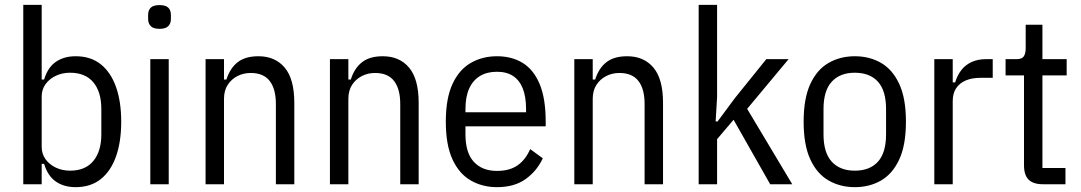

<svg xmlns="http://www.w3.org/2000/svg" viewBox="-20 -760 4460 792"><path d="M76 0V-740H152V-432H162Q177 -482 210.5 -505Q244 -528 292 -528Q354 -528 395.5 -495Q437 -462 458.5 -401.5Q480 -341 480 -258Q480 -175 458.5 -114.5Q437 -54 395.5 -21Q354 12 292 12Q244 12 210.5 -11Q177 -34 162 -84H152V0ZM269 -56Q332 -56 365 -96Q398 -136 398 -206V-310Q398 -381 365 -420.5Q332 -460 269 -460Q237 -460 210.5 -447.5Q184 -435 168 -413Q152 -391 152 -362V-154Q152 -125 168 -103Q184 -81 210.5 -68.5Q237 -56 269 -56Z M638 -641Q613 -641 602 -652Q591 -663 591 -682V-698Q591 -718 602 -728.5Q613 -739 638 -739Q663 -739 674 -728.5Q685 -718 685 -698V-682Q685 -663 674 -652Q663 -641 638 -641ZM600 0V-516H676V0Z M904 0H828V-516H904V-432H914Q929 -479 960.5 -503.5Q992 -528 1046 -528Q1115 -528 1154.5 -481Q1194 -434 1194 -336V0H1118V-331Q1118 -393 1092.5 -426Q1067 -459 1014 -459Q984 -459 959 -446Q934 -433 919 -409.5Q904 -386 904 -352Z M1417 0H1341V-516H1417V-432H1427Q1442 -479 1473.5 -503.5Q1505 -528 1559 -528Q1628 -528 1667.5 -481Q1707 -434 1707 -336V0H1631V-331Q1631 -393 1605.5 -426Q1580 -459 1527 -459Q1497 -459 1472 -446Q1447 -433 1432 -409.5Q1417 -386 1417 -352Z M2030 12Q1970 12 1922 -15.5Q1874 -43 1846.5 -102.5Q1819 -162 1819 -258Q1819 -354 1846.5 -413.5Q1874 -473 1922 -500.5Q1970 -528 2030 -528Q2091 -528 2136 -500.5Q2181 -473 2206 -413.5Q2231 -354 2231 -258V-239H1900V-206Q1900 -130 1934.5 -92.5Q1969 -55 2030 -55Q2082 -55 2115 -78Q2148 -101 2167 -145L2219 -107Q2195 -55 2148.5 -21.5Q2102 12 2030 12ZM2030 -464Q1989 -464 1960 -446.5Q1931 -429 1915.5 -395Q1900 -361 1900 -310V-297H2150V-310Q2150 -361 2136.5 -395Q2123 -429 2096.5 -446.5Q2070 -464 2030 -464Z M2425 0H2349V-516H2425V-432H2435Q2450 -479 2481.5 -503.5Q2513 -528 2567 -528Q2636 -528 2675.5 -481Q2715 -434 2715 -336V0H2639V-331Q2639 -393 2613.5 -426Q2588 -459 2535 -459Q2505 -459 2480 -446Q2455 -433 2440 -409.5Q2425 -386 2425 -352Z M2862 0V-740H2938V-360L2932 -259H2940L3012 -356L3141 -516H3233L3062 -311L3248 0H3157L3006 -266L2938 -186V0Z M3506 12Q3446 12 3398 -15.5Q3350 -43 3322.5 -102.5Q3295 -162 3295 -258Q3295 -354 3322.5 -413.5Q3350 -473 3398 -500.5Q3446 -528 3506 -528Q3567 -528 3614.5 -500.5Q3662 -473 3689.5 -413.5Q3717 -354 3717 -258Q3717 -162 3689.5 -102.5Q3662 -43 3614.5 -15.5Q3567 12 3506 12ZM3506 -56Q3568 -56 3601.5 -93Q3635 -130 3635 -206V-310Q3635 -386 3601.5 -423Q3568 -460 3506 -460Q3445 -460 3411 -423Q3377 -386 3377 -310V-206Q3377 -130 3411 -93Q3445 -56 3506 -56Z M3910 0H3834V-516H3910V-420H3920Q3929 -450 3946 -471.5Q3963 -493 3988.5 -504.5Q4014 -516 4047 -516H4075V-439H4025Q3989 -439 3963.5 -428Q3938 -417 3924 -396Q3910 -375 3910 -343Z M4375 0H4282Q4242 0 4223 -19Q4204 -38 4204 -78V-449H4128V-516H4173Q4196 -516 4203.5 -528Q4211 -540 4211 -562V-658H4280V-516H4380V-449H4280V-67H4375Z"/></svg>

Font: IBM Plex Sans Condensed
Style: Regular
Weight: 400
Width: 3
Designer: Mike Abbink, Paul van der Laan, Pieter van Rosmalen
Foundry: Bold Monday
Version: Version 3.201